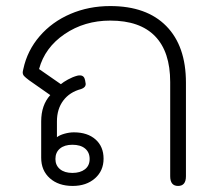

<svg xmlns="http://www.w3.org/2000/svg" viewBox="-20 -604 709 634"><path d="M116 -83V-203Q116 -257 146 -290L76 -339Q64 -348 59.5 -353Q55 -358 55 -365Q55 -368 57 -376Q70 -437 111 -484.5Q152 -532 212.5 -558Q273 -584 344 -584Q464 -584 529 -518Q594 -452 594 -331V-22Q594 10 568 10Q542 10 542 -22V-333Q542 -433 492 -484.5Q442 -536 344 -536Q259 -536 193.5 -491.5Q128 -447 109 -376L181 -326Q189 -333 204.5 -341.5Q220 -350 235 -354Q238 -355 244 -355Q258 -355 261 -339Q263 -329 263 -327Q263 -315 248 -310Q210 -300 189 -272Q168 -244 168 -203V-151Q177 -158 193 -162.5Q209 -167 224 -167Q269 -167 295.5 -143.5Q322 -120 322 -80Q322 -40 293.5 -15Q265 10 220 10Q173 10 144.5 -15.5Q116 -41 116 -83ZM276 -79Q276 -101 261 -113.5Q246 -126 219 -126Q193 -126 178 -113.5Q163 -101 163 -79Q163 -58 178 -45.5Q193 -33 219 -33Q245 -33 260.5 -45Q276 -57 276 -79Z"/></svg>

Font: Kodchasan ExtraLight
Style: Regular
Weight: 275
Version: Version 1.000; ttfautohint (v1.6)